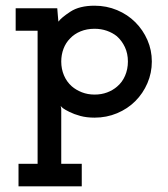

<svg xmlns="http://www.w3.org/2000/svg" viewBox="-20 -404 588 674"><path d="M45 250V171H112V-296H35V-375H181Q182 -362 183 -350.5Q184 -339 185 -328Q195 -342 227 -363Q259 -384 312 -384Q354 -384 391 -368.5Q428 -353 455 -326Q482 -299 497.5 -263.5Q513 -228 513 -188Q513 -148 497.5 -112Q482 -76 455 -49Q428 -22 391 -6.5Q354 9 312 9Q284 9 262 3Q240 -3 224 -11Q208 -19 202 -23.5Q196 -28 193 -32Q194 -29 194.5 -25Q195 -21 195 -19V171H267V250ZM312 -303Q285 -303 263 -294Q241 -285 226 -269Q211 -254 203 -233Q195 -212 195 -188Q195 -162 204.5 -139.5Q214 -117 232 -101Q247 -88 267.5 -80Q288 -72 312 -72Q336 -72 356 -79.5Q376 -87 391 -100Q409 -115 419 -138Q429 -161 429 -188Q429 -216 418.5 -238.5Q408 -261 390 -277Q375 -289 355 -296Q335 -303 312 -303Z"/></svg>

Font: Josefin Slab
Style: Bold
Weight: 700
Designer: Santiago Orozco
Foundry: Typemade
Version: Version 2.000